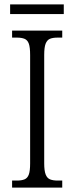

<svg xmlns="http://www.w3.org/2000/svg" viewBox="-20 -853 338 873"><path d="M35 0V-32H57Q78 -32 91.5 -37.5Q105 -43 111 -59.5Q117 -76 117 -110V-603Q117 -638 111 -654.5Q105 -671 91.5 -676.5Q78 -682 57 -682H35V-714H263V-682H242Q220 -682 207 -676.5Q194 -671 187.5 -654.5Q181 -638 181 -603V-110Q181 -77 187.5 -60Q194 -43 207.5 -37.5Q221 -32 242 -32H263V0ZM26 -789V-833H270V-789Z"/></svg>

Font: Noto Serif Khmer Condensed Light
Style: Regular
Weight: 300
Width: 3
Designer: Danh Hong and the Monotype Design Team
Foundry: Monotype Imaging Inc.
Version: Version 2.004